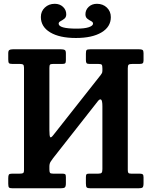

<svg xmlns="http://www.w3.org/2000/svg" viewBox="-20 -1016 818 1036"><path d="M503 -995.5Q535.5 -995.5 556.8 -975Q578 -954.5 578 -923.5Q578 -871 527.5 -841Q477 -811 389.5 -811Q301.5 -811 251 -841.2Q200.5 -871.5 200.5 -924.5Q200.5 -955 222 -975.2Q243.5 -995.5 275.5 -995.5Q302.5 -995.5 320 -979Q337.5 -962.5 337.5 -939Q337.5 -923 327.2 -915Q317 -907 306.8 -901.8Q296.5 -896.5 296.5 -888.5Q296.5 -861.5 393.5 -861.5Q436.5 -861.5 459.2 -869.2Q482 -877 482 -888.5Q482 -897 471.8 -902Q461.5 -907 451.2 -915Q441 -923 441 -939Q441 -962.5 458.5 -979Q476 -995.5 503 -995.5ZM532.5 -647.5Q532.5 -662.5 528.8 -666.8Q525 -671 510.5 -671H463Q450.5 -671 447 -675.5Q443.5 -680 443.5 -692.5V-726Q443.5 -741.5 447.2 -745.8Q451 -750 466.5 -750H731.5Q744 -750 749.2 -746.5Q754.5 -743 754.5 -729.5V-690Q754.5 -678.5 750 -674.8Q745.5 -671 733 -671H694.5Q679 -671 674.2 -667Q669.5 -663 669.5 -647.5V-98.5Q669.5 -87 672.8 -83Q676 -79 688 -79H733Q745 -79 749.8 -75.5Q754.5 -72 754.5 -59.5V-27.5Q754.5 -8.5 748.8 -4.2Q743 0 725 0H469.5Q453 0 448.2 -4.5Q443.5 -9 443.5 -26V-59.5Q443.5 -71.5 446.5 -75.2Q449.5 -79 461 -79H510Q524 -79 528.2 -83.8Q532.5 -88.5 532.5 -103.5V-441.5Q532.5 -473.5 525.5 -478.5Q518.5 -483.5 508 -470L266.5 -162.5Q260 -154 253.2 -143.5Q246.5 -133 246.5 -117.5V-102Q246.5 -89 249.5 -84Q252.5 -79 266.5 -79H316Q327.5 -79 331.5 -76Q335.5 -73 335.5 -61V-27.5Q335.5 -9 329.5 -4.5Q323.5 0 306 0H49Q33.5 0 29 -4Q24.5 -8 24.5 -24V-54.5Q24.5 -69 28 -74Q31.5 -79 45.5 -79H85Q99 -79 104.2 -81.8Q109.5 -84.5 109.5 -98.5V-650.5Q109.5 -663.5 104.8 -667.2Q100 -671 87.5 -671H46.5Q31.5 -671 28 -675.8Q24.5 -680.5 24.5 -696V-728.5Q24.5 -742 30.2 -746Q36 -750 49 -750H309.5Q323 -750 329.2 -746.5Q335.5 -743 335.5 -728.5V-691.5Q335.5 -678.5 331.8 -674.8Q328 -671 315.5 -671H266.5Q253.5 -671 250 -667.2Q246.5 -663.5 246.5 -649.5V-314.5Q246.5 -282 250.8 -276.2Q255 -270.5 268 -287.5L523.5 -611.5Q527.5 -617 530 -621.5Q532.5 -626 532.5 -636Z"/></svg>

Font: Besley* Narrow Semi
Style: Regular
Weight: 600
Width: 4
Designer: Owen Earl
Foundry: indestructible type*
Version: Version 3.000; ttfautohint (v1.8.3)